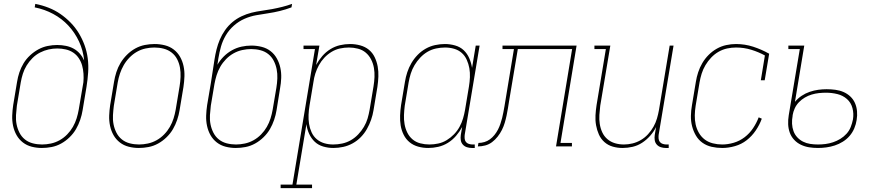

<svg xmlns="http://www.w3.org/2000/svg" viewBox="-20 -755 4540 990"><path d="M196 8Q169 8 143.5 1.5Q118 -5 98 -20.5Q78 -36 65.5 -58Q53 -80 47.5 -106Q42 -132 43 -159Q44 -186 48 -213L68 -333Q72 -358 80 -382Q88 -406 101.5 -428.5Q115 -451 135 -469.5Q155 -488 178 -500.5Q201 -513 226 -518Q251 -523 275 -523Q298 -523 320 -518.5Q342 -514 360 -504Q378 -494 391.5 -478.5Q405 -463 414 -443Q409 -495 387.5 -541Q366 -587 332.5 -623Q299 -659 254.5 -683Q210 -707 159 -717L162 -735Q198 -728 231 -715Q264 -702 292 -682.5Q320 -663 344 -638.5Q368 -614 386 -584.5Q404 -555 416 -522Q428 -489 432.5 -453.5Q437 -418 434.5 -381Q432 -344 426 -307L406 -187Q402 -162 393.5 -137Q385 -112 372 -89.5Q359 -67 339 -47.5Q319 -28 295.5 -15Q272 -2 246.5 3Q221 8 196 8ZM197 -10Q219 -10 242.5 -15Q266 -20 287.5 -32Q309 -44 326.5 -62Q344 -80 356 -101Q368 -122 375 -144.5Q382 -167 386 -190L410 -331Q412 -353 410.5 -375Q409 -397 403.5 -417Q398 -437 386.5 -454.5Q375 -472 358 -483.5Q341 -495 319.5 -500Q298 -505 275 -505Q253 -505 230.5 -500Q208 -495 186.5 -484Q165 -473 147.5 -455.5Q130 -438 117.5 -417.5Q105 -397 98 -375Q91 -353 87 -330L67 -210Q64 -186 62.5 -161.5Q61 -137 65.5 -114Q70 -91 80.5 -70.5Q91 -50 108.5 -36Q126 -22 149 -16Q172 -10 197 -10Z M696 8Q669 8 643.5 1.5Q618 -5 598 -20.5Q578 -36 565.5 -58Q553 -80 547.5 -106Q542 -132 543 -159Q544 -186 548 -213L568 -333Q572 -358 580 -383Q588 -408 601.5 -430.5Q615 -453 634.5 -472.5Q654 -492 677.5 -505Q701 -518 726.5 -523Q752 -528 777 -528Q804 -528 830 -521.5Q856 -515 876 -499.5Q896 -484 908.5 -462Q921 -440 926.5 -414Q932 -388 931 -361Q930 -334 926 -307L906 -187Q902 -162 893.5 -137Q885 -112 872 -89.5Q859 -67 839 -47.5Q819 -28 795.5 -15Q772 -2 746.5 3Q721 8 696 8ZM697 -10Q719 -10 742.5 -15Q766 -20 787.5 -32Q809 -44 826.5 -62Q844 -80 856 -101Q868 -122 875 -144.5Q882 -167 886 -190L906 -310Q910 -334 911 -358.5Q912 -383 908 -406Q904 -429 893.5 -449.5Q883 -470 865 -484Q847 -498 824 -504Q801 -510 776 -510Q754 -510 730.5 -505Q707 -500 686 -488Q665 -476 647.5 -458Q630 -440 618 -419Q606 -398 598.5 -375.5Q591 -353 587 -330L567 -210Q564 -186 562.5 -161.5Q561 -137 565.5 -114Q570 -91 580.5 -70.5Q591 -50 608.5 -36Q626 -22 649 -16Q672 -10 697 -10Z M1196 8Q1169 8 1143.5 1.5Q1118 -5 1098 -20.5Q1078 -36 1065.5 -58Q1053 -80 1047.5 -106Q1042 -132 1043 -159Q1044 -186 1048 -213L1067 -325Q1072 -356 1076.5 -386.5Q1081 -417 1086 -448Q1090 -474 1096.5 -500Q1103 -526 1113.5 -551Q1124 -576 1140.5 -599.5Q1157 -623 1178.5 -641Q1200 -659 1225.5 -671Q1251 -683 1277 -689.5Q1303 -696 1329.5 -699.5Q1356 -703 1382.5 -708Q1409 -713 1435 -719.5Q1461 -726 1486 -735L1483 -717Q1454 -706 1423.5 -698.5Q1393 -691 1362.5 -686.5Q1332 -682 1301 -676.5Q1270 -671 1240.5 -658Q1211 -645 1186 -623Q1161 -601 1144.5 -573Q1128 -545 1119.5 -515Q1111 -485 1106 -454Q1105 -446 1103.5 -437.5Q1102 -429 1101 -421Q1114 -444 1133.5 -463.5Q1153 -483 1176.5 -496Q1200 -509 1225.5 -514.5Q1251 -520 1276 -520Q1303 -520 1329 -513.5Q1355 -507 1375 -491.5Q1395 -476 1407.5 -453.5Q1420 -431 1425.5 -405.5Q1431 -380 1430 -353Q1429 -326 1424 -299L1406 -187Q1402 -162 1393.5 -137Q1385 -112 1372 -89.5Q1359 -67 1339 -47.5Q1319 -28 1295.5 -15Q1272 -2 1246.5 3Q1221 8 1196 8ZM1197 -10Q1219 -10 1242.5 -15Q1266 -20 1287.5 -32Q1309 -44 1326.5 -62Q1344 -80 1356 -101Q1368 -122 1375 -144.5Q1382 -167 1386 -190L1405 -302Q1409 -326 1410 -350.5Q1411 -375 1406.5 -398Q1402 -421 1391.5 -441.5Q1381 -462 1363.5 -476Q1346 -490 1323 -496Q1300 -502 1275 -502Q1253 -502 1229.5 -497Q1206 -492 1184.5 -480Q1163 -468 1145.5 -450Q1128 -432 1116 -411Q1104 -390 1097 -367.5Q1090 -345 1086 -323L1067 -210Q1064 -186 1062.5 -161.5Q1061 -137 1065.5 -114Q1070 -91 1080.5 -70.5Q1091 -50 1108.5 -36Q1126 -22 1149 -16Q1172 -10 1197 -10Z M1427 215V197H1488L1604 -502H1545V-520H1627L1610 -420Q1623 -444 1641.5 -465.5Q1660 -487 1683.5 -501.5Q1707 -516 1733 -522Q1759 -528 1785 -528Q1812 -528 1837.5 -521Q1863 -514 1882 -498.5Q1901 -483 1912 -460Q1923 -437 1927.5 -412Q1932 -387 1931 -360.5Q1930 -334 1926 -307L1906 -187Q1902 -162 1893.5 -137.5Q1885 -113 1872 -90Q1859 -67 1840.5 -48Q1822 -29 1798.5 -16Q1775 -3 1749.5 2.5Q1724 8 1699 8Q1672 8 1646.5 0.5Q1621 -7 1603 -24Q1585 -41 1574 -65Q1563 -89 1560 -115L1508 197H1589V215ZM1698 -10Q1721 -10 1744.5 -15Q1768 -20 1789 -32Q1810 -44 1827 -62Q1844 -80 1856.5 -101Q1869 -122 1875.5 -144.5Q1882 -167 1886 -190L1906 -310Q1910 -334 1911 -358Q1912 -382 1908 -405Q1904 -428 1893.5 -448.5Q1883 -469 1866 -483.5Q1849 -498 1826 -504Q1803 -510 1779 -510Q1756 -510 1733 -505Q1710 -500 1689.5 -487.5Q1669 -475 1652.5 -457.5Q1636 -440 1624.5 -419Q1613 -398 1606 -376Q1599 -354 1596 -331L1576 -211Q1572 -187 1571 -163Q1570 -139 1573.5 -116.5Q1577 -94 1586.5 -73Q1596 -52 1613 -37.5Q1630 -23 1652 -16.5Q1674 -10 1698 -10Z M2188 8Q2161 8 2136 1Q2111 -6 2092 -21.5Q2073 -37 2061.5 -60Q2050 -83 2046 -108Q2042 -133 2043 -159.5Q2044 -186 2048 -213L2068 -333Q2072 -358 2080 -382.5Q2088 -407 2101.5 -430Q2115 -453 2133.5 -472Q2152 -491 2175 -504Q2198 -517 2223.5 -522.5Q2249 -528 2274 -528Q2301 -528 2327 -520.5Q2353 -513 2371 -496Q2389 -479 2399.5 -455Q2410 -431 2414 -405L2433 -520H2453L2376 -59Q2375 -49 2376 -39.5Q2377 -30 2382.5 -23Q2388 -16 2397.5 -13Q2407 -10 2416 -10H2428V8H2413Q2400 8 2387.5 4Q2375 0 2366.5 -9.5Q2358 -19 2356 -32Q2354 -45 2356 -59L2363 -100Q2350 -76 2331.5 -54.5Q2313 -33 2289.5 -18.5Q2266 -4 2240 2Q2214 8 2188 8ZM2194 -10Q2217 -10 2240 -15Q2263 -20 2283.5 -32.5Q2304 -45 2321 -62.5Q2338 -80 2349.5 -101Q2361 -122 2367.5 -144Q2374 -166 2378 -189L2398 -309Q2402 -333 2403 -357Q2404 -381 2400 -403.5Q2396 -426 2386.5 -447Q2377 -468 2360.5 -482.5Q2344 -497 2321.5 -503.5Q2299 -510 2275 -510Q2252 -510 2228.5 -505Q2205 -500 2184.5 -488Q2164 -476 2147 -458Q2130 -440 2117.5 -419Q2105 -398 2098 -375.5Q2091 -353 2087 -330L2067 -210Q2064 -186 2063 -162Q2062 -138 2066 -115Q2070 -92 2080 -71.5Q2090 -51 2107 -36.5Q2124 -22 2147 -16Q2170 -10 2194 -10Z M2444 0 2447 -18Q2462 -18 2477.5 -22.5Q2493 -27 2506 -36.5Q2519 -46 2529.5 -59Q2540 -72 2547.5 -86.5Q2555 -101 2560 -116Q2565 -131 2569 -146Q2573 -161 2575.5 -176Q2578 -191 2581 -206L2630 -502H2571V-520H2953L2870 -18H2929V0H2847L2930 -502H2650L2605 -234Q2602 -215 2599 -196.5Q2596 -178 2592 -159Q2588 -140 2582.5 -121.5Q2577 -103 2568 -85Q2559 -67 2546 -50.5Q2533 -34 2517 -22Q2501 -10 2482 -5Q2463 0 2444 0Z M3190 8Q3164 8 3139.5 1Q3115 -6 3096.5 -22.5Q3078 -39 3068 -61.5Q3058 -84 3053.5 -109Q3049 -134 3050.5 -160.5Q3052 -187 3056 -213L3104 -502H3045V-520H3127L3075 -210Q3072 -186 3070.5 -162.5Q3069 -139 3072.5 -116Q3076 -93 3085.5 -72.5Q3095 -52 3112 -37.5Q3129 -23 3151 -16.5Q3173 -10 3197 -10Q3219 -10 3241.5 -15.5Q3264 -21 3284.5 -33Q3305 -45 3321.5 -63Q3338 -81 3349.5 -101.5Q3361 -122 3367.5 -144Q3374 -166 3378 -189L3433 -520H3453L3376 -59Q3375 -49 3376 -39.5Q3377 -30 3382.5 -23Q3388 -16 3397.5 -13Q3407 -10 3416 -10H3428V8H3413Q3400 8 3387.5 4Q3375 0 3366.5 -9.5Q3358 -19 3356 -32Q3354 -45 3356 -59L3363 -100Q3351 -76 3332.5 -55Q3314 -34 3291 -19Q3268 -4 3242 2Q3216 8 3190 8Z M3704 8Q3676 8 3649.5 2Q3623 -4 3602 -19Q3581 -34 3568 -56.5Q3555 -79 3548.5 -104.5Q3542 -130 3542.5 -157.5Q3543 -185 3548 -213L3568 -333Q3572 -358 3580 -382.5Q3588 -407 3601.5 -430Q3615 -453 3634 -472Q3653 -491 3676 -504Q3699 -517 3724.5 -522.5Q3750 -528 3775 -528Q3821 -528 3864 -514Q3907 -500 3946 -478L3923 -341H3903L3924 -469Q3891 -487 3853.5 -498.5Q3816 -510 3775 -510Q3752 -510 3729 -505Q3706 -500 3685 -488Q3664 -476 3647 -458Q3630 -440 3617.5 -419Q3605 -398 3598 -375.5Q3591 -353 3587 -330L3567 -210Q3563 -185 3562.5 -160.5Q3562 -136 3567 -113Q3572 -90 3584 -69.5Q3596 -49 3614 -35.5Q3632 -22 3655.5 -16Q3679 -10 3704 -10Q3733 -10 3763.5 -19Q3794 -28 3819.5 -47.5Q3845 -67 3863 -94Q3881 -121 3892 -150L3908 -143Q3897 -112 3877 -82.5Q3857 -53 3830 -32Q3803 -11 3769.5 -1.5Q3736 8 3704 8Z M4198 8Q4174 8 4152 4.5Q4130 1 4110 -8.5Q4090 -18 4075 -34Q4060 -50 4052.5 -70.5Q4045 -91 4044 -114Q4043 -137 4047 -161L4104 -502H4045V-520H4127L4079 -230Q4094 -248 4113.5 -261Q4133 -274 4155 -281.5Q4177 -289 4199 -292Q4221 -295 4242 -295Q4265 -295 4287.5 -292Q4310 -289 4329.5 -280.5Q4349 -272 4364.5 -257.5Q4380 -243 4388.5 -223.5Q4397 -204 4399 -181.5Q4401 -159 4397 -136Q4394 -115 4385 -93.5Q4376 -72 4361 -54.5Q4346 -37 4326 -24.5Q4306 -12 4284.5 -5Q4263 2 4241 5Q4219 8 4198 8ZM4198 -10Q4217 -10 4236.5 -12.5Q4256 -15 4275.5 -21.5Q4295 -28 4313 -39Q4331 -50 4345 -65.5Q4359 -81 4366.5 -100Q4374 -119 4378 -139Q4383 -169 4375.5 -197.5Q4368 -226 4347 -244.5Q4326 -263 4297.5 -270Q4269 -277 4239 -277Q4221 -277 4202.5 -275Q4184 -273 4165.5 -267.5Q4147 -262 4130 -252Q4113 -242 4099.5 -228Q4086 -214 4078 -196.5Q4070 -179 4067 -161V-158Q4063 -137 4064 -117Q4065 -97 4071.5 -79Q4078 -61 4091 -47Q4104 -33 4121 -24.5Q4138 -16 4157.5 -13Q4177 -10 4198 -10Z"/></svg>

Font: Iosevka Curly Slab Thin
Style: Italic
Weight: 100
Italic angle: -9°
Monospace: yes
Designer: Belleve Invis
Foundry: Belleve Invis
Version: Version 22.1.2; ttfautohint (v1.8.4)